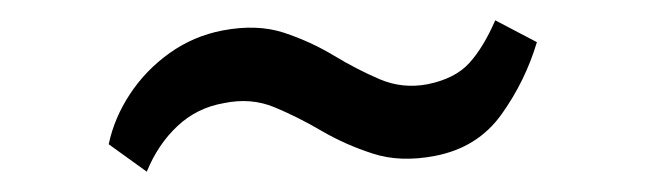

<svg xmlns="http://www.w3.org/2000/svg" viewBox="-20 -388 636 189"><path d="M87 -246Q92.5 -272 108 -295.5Q123.5 -319 147 -335.8Q170.5 -352.5 199 -358Q233 -364.5 259.5 -355.8Q286 -347 308.8 -333.2Q331.5 -319.5 353.8 -310Q376 -300.5 400.5 -305Q428 -310.5 442 -326Q456 -341.5 467.5 -368L508.5 -346.5Q497 -308 473.5 -275.2Q450 -242.5 408 -234.5Q374 -228 347 -236.8Q320 -245.5 296.5 -259.2Q273 -273 250 -282.5Q227 -292 200.5 -286.5Q174 -282 154.8 -264Q135.5 -246 124.5 -219Z"/></svg>

Font: Merriweather 48pt
Style: Regular
Weight: 400
Version: Version 2.100